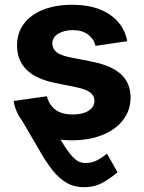

<svg xmlns="http://www.w3.org/2000/svg" viewBox="-20 -568 594 792"><path d="M147.9 -140.1Q189.9 -60.1 218 -11.5Q246.1 37.1 265.6 62.3Q285.2 87.4 300.3 95.9Q315.4 104.5 331.5 104.5Q360.8 104.5 383.1 91.8Q405.3 79.1 421.4 65.9L464.8 142.6Q441.4 163.1 406.7 183.6Q372.1 204.1 327.6 204.1Q284.7 204.1 253.2 185.1Q221.7 166 197.8 135.5Q173.8 105 153.3 70.3L55.7 -96.7ZM276.9 10.7Q210.9 10.7 159.9 -8.3Q108.9 -27.3 76.9 -63.7Q44.9 -100.1 36.1 -151.4L173.3 -170.9Q183.1 -133.8 209.5 -114.7Q235.8 -95.7 280.3 -95.7Q321.8 -95.7 345.7 -111.6Q369.6 -127.4 369.6 -151.4Q369.6 -172.9 352.3 -186.3Q335 -199.7 299.8 -207L206.5 -226.1Q127.9 -242.2 89.1 -280.8Q50.3 -319.3 50.3 -380.4Q50.3 -432.1 78.4 -469.7Q106.4 -507.3 157.7 -527.8Q209 -548.3 277.3 -548.3Q342.8 -548.3 390.4 -529.8Q438 -511.2 467 -477.8Q496.1 -444.3 504.9 -397.9L374 -378.9Q367.2 -407.2 343.3 -425.5Q319.3 -443.8 279.8 -443.8Q243.7 -443.8 219.7 -428.5Q195.8 -413.1 195.8 -388.7Q195.8 -368.2 211.7 -354.2Q227.5 -340.3 264.6 -332.5L362.8 -313Q441.9 -296.9 480.2 -260.7Q518.6 -224.6 518.6 -166.5Q518.6 -113.3 487.8 -73.2Q457 -33.2 402.3 -11.2Q347.7 10.7 276.9 10.7Z"/></svg>

Font: Inter 17pt
Style: Bold
Weight: 700
Version: Version 4.001;git-66647c0bb